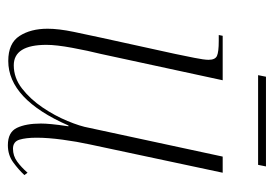

<svg xmlns="http://www.w3.org/2000/svg" viewBox="-124 -562 696 488"><g transform="rotate(90 224.0 -318.0)"><path d="M349 10Q316 10 305 -13Q294 -36 294 -74Q294 -85 295.5 -101Q297 -117 301 -144H299Q232 9 135 9Q90 9 71.5 -19.5Q53 -48 53 -91Q53 -119 61 -157.5Q69 -196 76 -228L117 -415Q122 -439 127 -464Q132 -489 132 -500Q132 -517 122 -521.5Q112 -526 84 -526H69L71 -536H184L117 -226Q109 -194 101.5 -153.5Q94 -113 94 -88Q94 -5 146 -5Q178 -5 205 -26Q232 -47 253 -78Q274 -109 287.5 -141.5Q301 -174 305 -197L378 -536H419L347 -198Q340 -166 335 -129Q330 -92 330 -63Q330 -36 335 -19.5Q340 -3 358 -3Q376 -3 390.5 -13.5Q405 -24 419 -40L425 -32Q411 -17 392.5 -3.5Q374 10 349 10ZM171 -626 175 -646H403L399 -626Z"/></g></svg>

Font: Noto Serif Display Condensed ExtraLight
Style: Italic
Weight: 200
Width: 3
Italic angle: -12°
Designer: Monotype Design Team
Foundry: Monotype Imaging Inc.
Version: Version 2.009